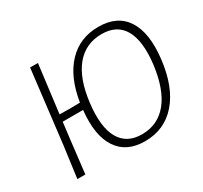

<svg xmlns="http://www.w3.org/2000/svg" viewBox="-136 -829 1076 1020"><g transform="rotate(-30 401.5 -319.5)"><path d="M198 -639 161 -345 224 -344 286 -345Q309 -489 383 -567Q457 -645 571 -645Q688 -645 740.5 -563Q793 -481 775 -328Q756 -168 680 -81Q604 6 484 6Q371 6 318 -74Q265 -154 281 -303H156L143 -197L120 0H71L97 -194L150 -639ZM567 -603Q469 -603 408.5 -530.5Q348 -458 331 -318Q314 -178 354.5 -106Q395 -34 488 -34Q586 -34 646.5 -108Q707 -182 725 -326Q741 -462 701 -532.5Q661 -603 567 -603Z"/></g></svg>

Font: Alegreya Sans Light
Style: Italic
Weight: 300
Italic angle: -7°
Designer: Juan Pablo del Peral
Foundry: Huerta Tipografica
Version: Version 2.007